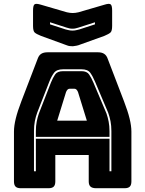

<svg xmlns="http://www.w3.org/2000/svg" viewBox="-20 -997 770 1017"><path d="M170 -303Q170 -330 174.5 -353Q179 -376 186 -396L250 -560Q260 -585 272 -602.5Q284 -620 314 -620H412Q440 -620 452 -602.5Q464 -585 475 -559L544 -396Q551 -376 555.5 -353Q560 -330 560 -303V-272H170ZM330 -510 283 -358H440L393 -510Q389 -519 384.5 -523Q380 -527 374 -527H349Q343 -527 338.5 -523Q334 -519 330 -510ZM560 -90H570V-303Q570 -331 565.5 -354.5Q561 -378 553 -400L484 -563Q472 -592 458.5 -611Q445 -630 412 -630H314Q280 -630 266 -611Q252 -592 241 -564L177 -400Q169 -378 164.5 -354.5Q160 -331 160 -303V-90H170V-262H560ZM273 -36Q273 -17 264.5 -8.5Q256 0 237 0H90Q71 0 62.5 -8.5Q54 -17 54 -36V-300Q54 -330 63.5 -369Q73 -408 93 -460L180 -687Q186 -704 198.5 -712Q211 -720 231 -720H500Q519 -720 531.5 -712Q544 -704 550 -687L637 -460Q657 -408 666.5 -369Q676 -330 676 -300V-36Q676 -17 667.5 -8.5Q659 0 640 0H489Q469 0 459.5 -8.5Q450 -17 450 -36V-176H273ZM396 -932 533 -972Q558 -980 566 -974Q574 -968 574 -941V-860Q574 -833 565.5 -825Q557 -817 533 -807L405 -761Q396 -757 385.5 -755Q375 -753 366 -752Q357 -752 349 -753Q341 -754 334 -757L197 -807Q172 -817 163.5 -825Q155 -833 155 -860V-941Q155 -968 163 -974Q171 -980 197 -972L334 -932Q351 -928 365 -928Q379 -928 396 -932ZM245 -879V-868L328 -841Q337 -839 345 -837Q353 -835 364 -835Q375 -835 383 -837Q391 -839 400 -841L483 -868V-879L396 -851Q389 -849 381.5 -847Q374 -845 364 -845Q354 -845 346.5 -847Q339 -849 332 -851Z"/></svg>

Font: Bungee Inline
Style: Regular
Weight: 400
Designer: David Jonathan Ross
Foundry: David Jonathan Ross
Version: Version 1.001;PS 1.0;hotconv 1.0.72;makeotf.lib2.5.5900